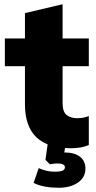

<svg xmlns="http://www.w3.org/2000/svg" viewBox="-20 -690 454 908"><path d="M315 11Q207 11 152.5 -40.5Q98 -92 98 -197V-377H3V-508H98V-628L276 -670V-508H400V-377H276V-204Q276 -160 296 -145.5Q316 -131 344 -131Q361 -131 373.5 -133.5Q386 -136 400 -141V-4Q378 5 356.5 8Q335 11 315 11ZM257 198Q224 198 193 192.5Q162 187 139 175L163 105Q180 113 199.5 117.5Q219 122 238 122Q264 122 275.5 117Q287 112 287 101Q287 83 251 83Q243 83 235 84Q227 85 216 87L195 66L207 -20H292L280 57L239 40Q250 35 262.5 33Q275 31 285 31Q332 31 358 51Q384 71 384 107Q384 149 348.5 173.5Q313 198 257 198Z"/></svg>

Font: Mulish ExtraLight Black
Style: Regular
Weight: 900
Version: Version 3.603